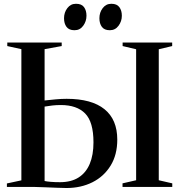

<svg xmlns="http://www.w3.org/2000/svg" viewBox="-20 -962 922 988"><path d="M322 5.5Q303 5.5 273.8 4.2Q244.5 3 214.2 1.8Q184 0.5 158.5 0H15.5V-18L90 -34V-709L17.5 -725V-743H297.5V-725L209.5 -709V-445Q238 -448 267 -450.8Q296 -453.5 323 -453.5Q451.5 -453.5 517.5 -400.2Q583.5 -347 583.5 -243.5Q583.5 -165.5 549.2 -109.8Q515 -54 455.8 -24.2Q396.5 5.5 322 5.5ZM288.5 -24.5Q346.5 -24.5 384.5 -48.8Q422.5 -73 441.8 -118.8Q461 -164.5 461 -229.5Q461 -334.5 418.2 -378Q375.5 -421.5 293 -421.5Q269.5 -421.5 249.5 -419.2Q229.5 -417 209.5 -413.5V-30.5Q221 -28 242 -26.2Q263 -24.5 288.5 -24.5ZM680.5 -34.5V-708.5L611 -725V-743H866V-725L797 -708.5V-34.5L866.5 -18.5V0H610.5V-18.5ZM363 -806.5Q335 -806.5 322.2 -823.8Q309.5 -841 309.5 -868Q309.5 -898 326.5 -920.2Q343.5 -942.5 370.5 -942.5H371.5Q400 -942.5 412.5 -925.2Q425 -908 425 -881Q425 -852.5 408.2 -829.5Q391.5 -806.5 364 -806.5ZM544.5 -806.5Q517 -806.5 504.2 -823.8Q491.5 -841 491.5 -868Q491.5 -898 508.5 -920.2Q525.5 -942.5 552.5 -942.5H553.5Q581.5 -942.5 594.2 -925.2Q607 -908 607 -881Q607 -852.5 590 -829.5Q573 -806.5 545.5 -806.5Z"/></svg>

Font: Merriweather 144pt Medium
Style: Regular
Weight: 500
Version: Version 2.100